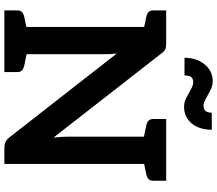

<svg xmlns="http://www.w3.org/2000/svg" viewBox="-76 -896 972 859"><g transform="rotate(90 409.5 -466.0)"><path d="M100 0V-724H173Q190 -724 199.5 -720Q209 -716 219 -702L595 -220Q593 -237 592 -254Q591 -271 591 -285V-724H713V0H642Q626 0 615 -5Q604 -10 593 -24L219 -503Q221 -486 221.5 -474Q222 -462 222 -443V0ZM26 0V-58Q26 -72 33.5 -79Q41 -86 55 -89L112 -101L125 0ZM202 0 215 -101 273 -89Q286 -86 294 -79Q302 -72 302 -58V0ZM125 -724 112 -623 55 -635Q41 -638 33.5 -645Q26 -652 26 -666V-724ZM611 -724 598 -623 541 -635Q527 -638 519.5 -645Q512 -652 512 -666V-724ZM788 -724V-666Q788 -652 780.5 -645Q773 -638 759 -635L702 -623L689 -724ZM452 -891Q467 -891 475 -899Q483 -907 484 -928H560Q560 -873 532 -838.5Q504 -804 457 -804Q436 -804 416 -814.5Q396 -825 378.5 -835Q361 -845 347 -845Q333 -845 325 -836.5Q317 -828 317 -806H238Q238 -860 267.5 -896Q297 -932 343 -932Q364 -932 384 -921.5Q404 -911 422 -901Q440 -891 452 -891Z"/></g></svg>

Font: Aleo
Style: Bold
Weight: 700
Designer: Alessio Laiso
Foundry: Alessio Laiso
Version: Version 2.001;gftools[0.9.29]